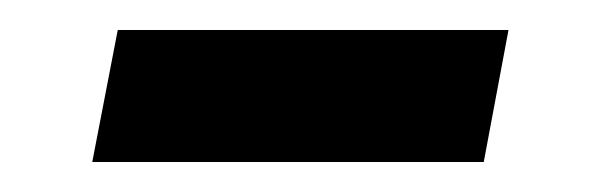

<svg xmlns="http://www.w3.org/2000/svg" viewBox="-20 -375 403 128"><path d="M41.5 -267 58.5 -355H319L302.5 -267Z"/></svg>

Font: Cabin Condensed Medium
Style: Italic
Weight: 500
Width: 3
Italic angle: -10°
Designer: Pablo Impallari
Foundry: Pablo Impallari. http://www.impallari.com Igino Marini. http://www.ikern.com
Version: Version 3.001; ttfautohint (v1.8.3)